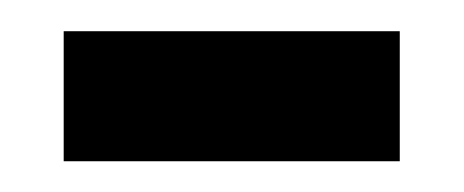

<svg xmlns="http://www.w3.org/2000/svg" viewBox="-20 -270 297 123"><path d="M20.8 -166.7H236.1V-250H20.8Z"/></svg>

Font: Afacad Medium
Style: Regular
Weight: 500
Designer: Kristian Moeller
Foundry: Dicotype
Version: Version 1.000